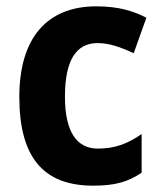

<svg xmlns="http://www.w3.org/2000/svg" viewBox="-20 -576 511 606"><path d="M274 10C341 10 383 -1 427 -31V-153C384 -123 344 -107 289 -107C222 -107 185 -160 185 -271C185 -382 218 -440 288 -440C324 -440 359 -428 402 -408L442 -520C404 -540 356 -556 284 -556C130 -556 41 -458 41 -270C41 -77 119 10 274 10Z"/></svg>

Font: Noto Sans Telugu SemiCondensed
Style: Bold
Weight: 700
Width: 4
Designer: Jelle Bosma - Monotype Design Team
Foundry: Monotype Imaging Inc.
Version: Version 2.005